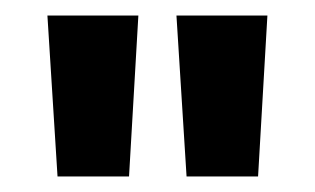

<svg xmlns="http://www.w3.org/2000/svg" viewBox="-20 -720 405 247"><path d="M41 -700H158L146 -493H54ZM207 -700H324L312 -493H220Z"/></svg>

Font: Albert Sans
Style: Bold
Weight: 700
Designer: Andreas Rasmussen
Foundry: a.Foundry
Version: Version 1.025